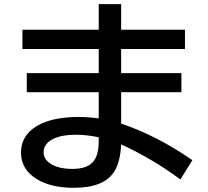

<svg xmlns="http://www.w3.org/2000/svg" viewBox="-20 -852 1000 924"><path d="M455.1 -832H563V-709H870.1V-616.2H563V-500H853V-408.2H563V-257.3Q736.8 -198.7 905.8 -81.1L848.1 11.7Q720.2 -84 563 -157.2Q559.1 -73.7 530.8 -27.8Q481.4 51.8 336.4 51.8Q224.6 51.8 156.7 9.8Q81.1 -37.1 81.1 -117.2Q81.1 -212.9 183.1 -258.8Q251.5 -289.1 360.8 -289.1Q403.8 -289.1 455.1 -282.2V-408.2H108.9V-500H455.1V-616.2H87.9V-709H455.1ZM455.1 -191.4Q397 -203.6 343.8 -203.6Q278.8 -203.6 238.3 -184.6Q189.9 -161.6 189.9 -119.1Q189.9 -83.5 227.5 -61.5Q265.6 -39.1 329.1 -39.1Q404.3 -39.1 432.6 -79.1Q455.1 -110.4 455.1 -172.4Z"/></svg>

Font: BIZ UDPGothic
Style: Bold
Weight: 700
Designer: TypeBank Co., Ltd.
Foundry: Morisawa Inc.
Version: Version 1.051